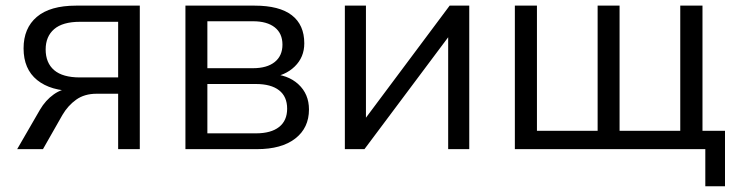

<svg xmlns="http://www.w3.org/2000/svg" viewBox="-20 -522 2585 672"><path d="M40.1 0 119.8 -137.8Q139.3 -171.2 168.2 -191.7Q197.2 -212.2 228.7 -212.2H242.7L241.7 -203.4Q157.5 -203.4 110 -241.8Q62.5 -280.3 62.5 -352.7Q62.5 -423.5 108.9 -462.9Q155.2 -502.3 246.4 -502.3H469.3V0H393.5V-193.9H317.9Q275.8 -193.9 246.7 -173.2Q217.7 -152.5 198.5 -119.7L130.4 0ZM259.8 -251H393.5V-445.7H259.8Q199.3 -445.7 169.5 -420Q139.8 -394.3 139.8 -348.9Q139.8 -302 169.5 -276.5Q199.3 -251 259.8 -251Z M629 0V-502.3H871Q958 -502.3 1001.5 -468.6Q1045 -434.9 1045 -370.3Q1045 -321.8 1011.6 -289.3Q978.3 -256.8 924.8 -250.9V-263.3Q987.1 -261.4 1024.3 -227.1Q1061.4 -192.9 1061.4 -138.9Q1061.4 -74.4 1013.5 -37.2Q965.6 0 879.4 0ZM705.8 -55.3H875.5Q928.5 -55.3 956.7 -77.5Q985 -99.7 985 -141.6Q985 -184.1 956.7 -206Q928.5 -228 875.5 -228H705.8ZM705.8 -283.3H865.5Q914.5 -283.3 941.6 -305Q968.6 -326.8 968.6 -365.7Q968.6 -405.1 941.6 -426.3Q914.5 -447.6 865.5 -447.6H705.8Z M1187 0V-502.3H1260.8V-74.8H1234.5L1553.8 -502.3H1622.4V0H1548.6V-428.1H1575.9L1255.6 0Z M2448.6 130V0H1782V-502.3H1859.3V-64.2H2071.7V-502.3H2148.5V-64.2H2360.9V-502.3H2438.7V-64.2H2517.5V130Z"/></svg>

Font: Mulish ExtraLight
Style: Regular
Weight: 200
Designer: Vernon Adams
Foundry: Vernon Adams
Version: Version 3.603